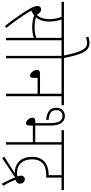

<svg xmlns="http://www.w3.org/2000/svg" viewBox="520 -1456 980 2061"><g transform="rotate(90 1010.5 -426.0)"><path d="M413 -596H510V-622H0V-596H162C176 -561 186 -509 186 -468C186 -407 171 -360 140 -331C120 -364 103 -377 81 -377C62 -377 45 -364 45 -340C45 -319 51 -298 69 -264C103 -203 173 -98 260 12L280 -3C212 -87 143 -187 94 -271C112 -278 130 -289 146 -303C182 -286 233 -281 271 -281C319 -281 353 -287 387 -299V0H413ZM270 -307C226 -307 193 -313 165 -322C196 -357 212 -400 212 -467C212 -512 202 -564 190 -596H387V-325C352 -312 314 -307 270 -307Z M606 -596H703V-622H603C563 -825 527 -896 441 -896C412 -896 391 -890 374 -884L383 -858C399 -865 421 -870 444 -870C505 -870 539 -809 576 -622H497V-596H580V0H606Z M690 -622V-596H987V-365H769C741 -365 731 -353 731 -334C731 -299 763 -258 792 -258C806 -258 816 -267 816 -291V-339H987V0H1013V-596H1110V-622Z M1226 -632C1178 -632 1137 -600 1137 -541C1137 -469 1184 -439 1266 -431L1268 -457C1187 -464 1163 -491 1163 -541C1163 -577 1185 -606 1225 -606C1250 -606 1268 -596 1281 -578C1297 -553 1302 -517 1302 -462V-314H1279C1252 -314 1243 -301 1243 -284C1243 -258 1271 -215 1303 -215C1318 -215 1328 -224 1328 -249V-288H1507V0H1533V-596H1630V-622H1378V-596H1507V-314H1328V-467C1328 -535 1320 -568 1301 -594C1282 -620 1256 -632 1226 -632Z M1662 19 1678 41 1884 -97H1885C1899 -60 1930 6 1952 44L1975 32C1951 -9 1927 -59 1910 -102C1935 -108 1952 -125 1952 -151C1952 -180 1932 -202 1905 -202C1881 -202 1866 -184 1866 -162C1866 -146 1870 -133 1875 -121C1862 -119 1850 -118 1837 -118C1742 -118 1691 -183 1691 -281C1691 -332 1707 -370 1735 -395C1765 -421 1806 -432 1870 -432H1887V-596H2021V-622H1617V-596H1861V-458C1798 -458 1748 -442 1714 -411C1683 -382 1664 -339 1664 -281C1664 -142 1755 -93 1837 -93H1839Z"/></g></svg>

Font: Noto Sans Condensed Thin
Style: Italic
Weight: 100
Width: 3
Italic angle: -12°
Designer: Monotype Design Team
Foundry: Monotype Imaging Inc.
Version: Version 2.013